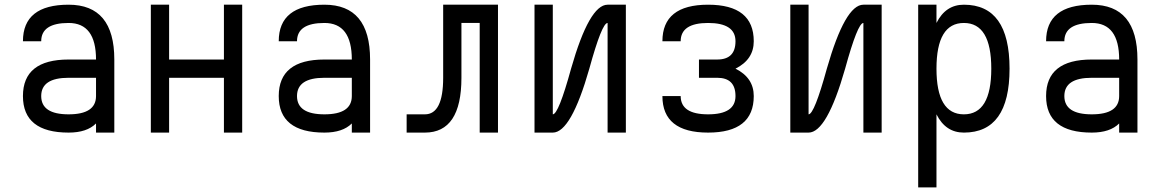

<svg xmlns="http://www.w3.org/2000/svg" viewBox="-20 -567 4962 821"><path d="M78.1 -156.2Q78.1 -312.5 273.4 -312.5H390.6Q390.6 -468.8 273.4 -468.8Q156.2 -468.8 156.2 -390.6H78.1Q78.1 -546.9 273.4 -546.9Q468.8 -546.9 468.8 -312.5V0H390.6V-39.1Q351.6 0 273.4 0Q78.1 0 78.1 -156.2ZM156.2 -156.2Q156.2 -78.1 273.4 -78.1Q390.6 -78.1 390.6 -156.2V-234.4H273.4Q156.2 -234.4 156.2 -156.2Z M625 0V-546.9H703.1V-312.5H937.5V-546.9H1015.6V0H937.5V-234.4H703.1V0Z M1171.9 -156.2Q1171.9 -312.5 1367.2 -312.5H1484.4Q1484.4 -468.8 1367.2 -468.8Q1250 -468.8 1250 -390.6H1171.9Q1171.9 -546.9 1367.2 -546.9Q1562.5 -546.9 1562.5 -312.5V0H1484.4V-39.1Q1445.3 0 1367.2 0Q1171.9 0 1171.9 -156.2ZM1250 -156.2Q1250 -78.1 1367.2 -78.1Q1484.4 -78.1 1484.4 -156.2V-234.4H1367.2Q1250 -234.4 1250 -156.2Z M1718.8 0V-78.1H1796.9Q1875 -78.1 1875 -234.4V-546.9H2109.4V0H2031.2V-468.8H1953.1V-234.4Q1953.1 0 1796.9 0Z M2265.6 0V-78.1V-546.9H2343.8V-78.1Q2368.2 -78.1 2421.9 -273.4Q2500 -546.9 2578.1 -546.9H2656.2V-468.8V0H2578.1V-468.8Q2553.7 -468.8 2500 -273.4Q2421.9 0 2343.8 0Z M2812.5 -156.2H2890.6Q2890.6 -78.1 3007.8 -78.1Q3125 -78.1 3125 -156.2Q3125 -234.4 3046.9 -234.4H2968.8V-312.5H3046.9Q3125 -312.5 3125 -390.6Q3125 -468.8 3007.8 -468.8Q2890.6 -468.8 2890.6 -390.6H2812.5Q2812.5 -546.9 3007.8 -546.9Q3203.1 -546.9 3203.1 -390.6Q3203.1 -312.5 3125 -273.4Q3203.1 -234.4 3203.1 -156.2Q3203.1 0 3007.8 0Q2812.5 0 2812.5 -156.2Z M3359.4 0V-78.1V-546.9H3437.5V-78.1Q3461.9 -78.1 3515.6 -273.4Q3593.8 -546.9 3671.9 -546.9H3750V-468.8V0H3671.9V-468.8Q3647.5 -468.8 3593.8 -273.4Q3515.6 0 3437.5 0Z M3906.2 234.4V-546.9H3984.4V-468.8Q4023.4 -546.9 4101.6 -546.9Q4296.9 -546.9 4296.9 -273.4Q4296.9 0 4101.6 0Q4023.4 0 3984.4 -78.1V234.4ZM3984.4 -273.4Q3984.4 -78.1 4101.6 -78.1Q4218.8 -78.1 4218.8 -273.4Q4218.8 -468.8 4101.6 -468.8Q3984.4 -468.8 3984.4 -273.4Z M4453.1 -156.2Q4453.1 -312.5 4648.4 -312.5H4765.6Q4765.6 -468.8 4648.4 -468.8Q4531.2 -468.8 4531.2 -390.6H4453.1Q4453.1 -546.9 4648.4 -546.9Q4843.8 -546.9 4843.8 -312.5V0H4765.6V-39.1Q4726.6 0 4648.4 0Q4453.1 0 4453.1 -156.2ZM4531.2 -156.2Q4531.2 -78.1 4648.4 -78.1Q4765.6 -78.1 4765.6 -156.2V-234.4H4648.4Q4531.2 -234.4 4531.2 -156.2Z"/></svg>

Font: Luculent
Style: Regular
Weight: 400
Monospace: yes
Designer: Andrew Kensler
Version: Version 1.0.0-845fa02f9341